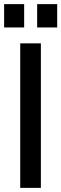

<svg xmlns="http://www.w3.org/2000/svg" viewBox="-28 -910 297 930"><path d="M70 0V-700H170V0ZM152 -777V-890H249V-777ZM-8 -777V-890H89V-777Z"/></svg>

Font: Cuprum Medium
Style: Regular
Weight: 500
Designer: Jovanny Lemonad
Foundry: Jovanny Lemonad
Version: Version 3.000